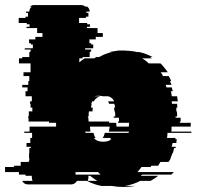

<svg xmlns="http://www.w3.org/2000/svg" viewBox="-71 -730 778 760"><path d="M686 -204H592Q592 -199 591.5 -194Q591 -189 590 -184H624Q624 -181 623 -179H629Q628 -175 627.5 -171.5Q627 -168 627 -164H612Q611 -160 610.5 -156.5Q610 -153 608 -149H625Q625 -146 624 -144H618Q617 -139 616 -134Q615 -129 613 -124H612Q609 -115 604 -104H605Q603 -99 600 -94H599L596 -89H564L555 -74H528L525 -69H489Q485 -64 481.5 -59Q478 -54 473 -49H617Q615 -46 612 -43.5Q609 -41 607 -39H492L486 -34H555Q548 -28 540.5 -23.5Q533 -19 525 -14H484Q471 -7 456 -2Q441 3 424 6H465Q454 8 442 9Q430 10 417 10Q405 10 393.5 9Q382 8 371 6H330Q300 0 273 -14H234Q225 0 210 0H40Q24 0 17 -14H58Q55 -20 55 -27V-34H30V-39H4V-49H-51V-69H-16V-74H11V-89H43V-94H45V-104H44V-124H45V-144H51V-149H34V-164H49V-184H56V-204H25V-209H46V-229H151V-244H123V-249H42V-264H40V-269H43V-289H57V-304H50V-319H48V-329H55V-349H30V-369H38V-384H17V-394H41V-409H45V-429H22V-444H50V-479H4V-499H17V-504H45V-524H49V-529H51V-534H27V-539H59V-554H51V-559H44V-574H69V-584H97V-599H76V-619H34V-624H46V-634H35V-639H3V-659H30V-664H40V-679H32V-684H45Q45 -696 55 -704H47Q55 -710 64 -710H249Q260 -710 266 -704H274Q284 -696 284 -684H271V-679H279V-664H269V-659H242V-639H274V-634H285V-624H273V-619H315V-599H336V-584H308V-574H283V-559H290V-554H298V-539H266V-534H290V-529H288V-524H284V-504H256V-499H243V-483Q248 -488 253 -491.5Q258 -495 264 -499H302Q304 -501 306.5 -502Q309 -503 310 -504H321Q345 -518 372 -524H363Q371 -526 378.5 -527Q386 -528 394 -529H389Q394 -530 399.5 -530Q405 -530 411 -530Q417 -530 423 -530Q429 -530 434 -529H439Q447 -528 455.5 -527Q464 -526 471 -524H480Q508 -518 533 -504H522Q524 -503 526.5 -502Q529 -501 530 -499H492Q499 -495 505.5 -490Q512 -485 518 -479H564Q569 -475 573.5 -469.5Q578 -464 582 -459Q585 -455 588 -451.5Q591 -448 593 -444H565Q571 -437 574 -429H597Q599 -425 602 -419.5Q605 -414 607 -409H602L608 -394H585L588 -384H609Q610 -380 611 -376.5Q612 -373 613 -369H605Q607 -365 607.5 -359.5Q608 -354 609 -349H630L633 -329H609Q609 -327 609 -324Q609 -321 610 -319H630Q630 -315 630.5 -311.5Q631 -308 631 -304H627V-289H629Q630 -284 630 -279Q630 -274 630 -269H624V-264H644V-249H641V-244H684V-229H608V-221Q608 -218 608 -215Q608 -212 607 -209H687Q686 -207 686 -204ZM280 -249H361V-244H389Q389 -240 389.5 -236.5Q390 -233 390 -229H439Q439 -233 439.5 -236.5Q440 -240 440 -244H396V-249H400V-264H379V-269H385Q385 -274 385 -279.5Q385 -285 384 -289H382V-293Q381 -296 381 -298.5Q381 -301 380 -304H385Q384 -308 383.5 -311.5Q383 -315 381 -319H361Q359 -325 357 -329H381Q373 -345 357 -349H336Q332 -350 328 -350.5Q324 -351 319 -351Q315 -351 310.5 -350.5Q306 -350 302 -349H326Q310 -345 300 -329H294Q292 -325 290 -319H292Q291 -315 290.5 -311.5Q290 -308 289 -304H296V-301Q296 -298 295.5 -295Q295 -292 295 -289H281Q280 -284 280 -279Q280 -274 280 -269H277V-264H279Q279 -260 279 -256.5Q279 -253 280 -249ZM369 -184H335Q341 -191 344 -204H438Q439 -206 439 -209H360L363 -227V-229H285V-227Q286 -223 286 -218.5Q286 -214 287 -209H266L268 -204H299Q301 -198 302.5 -193Q304 -188 308 -184H300Q301 -183 302.5 -182Q304 -181 305 -179Q317 -169 338 -169Q358 -169 370 -179H364Q366 -181 367 -182Q368 -183 369 -184ZM327 -39Q324 -41 321.5 -44Q319 -47 317 -49H228V-39ZM314 -14Q298 -24 286 -34H279V-27Q279 -20 276 -14Z"/></svg>

Font: Rubik Glitch
Style: Regular
Weight: 400
Designer: Hubert and Fischer, NaN
Foundry: Hubert and Fischer, NaN
Version: Version 2.200